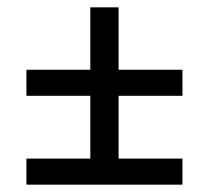

<svg xmlns="http://www.w3.org/2000/svg" viewBox="-20 -553 569 523"><path d="M52 -50V-121H226V-292H52V-363H226V-533H303V-363H477V-292H303V-121H477V-50Z"/></svg>

Font: Georama SemiExpanded
Style: Regular
Weight: 400
Width: 6
Designer: Jean-Baptiste Levee
Foundry: Production Type
Version: Version 1.001